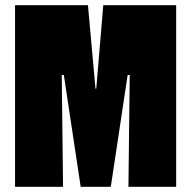

<svg xmlns="http://www.w3.org/2000/svg" viewBox="-20 -720 738 740"><path d="M38 0V-700H319L348 -378H351L378 -700H659V0H475L480 -431H472L407 0H291L226 -431H218L223 0Z"/></svg>

Font: Phudu Black
Style: Regular
Weight: 900
Version: Version 1.005;gftools[0.9.23]